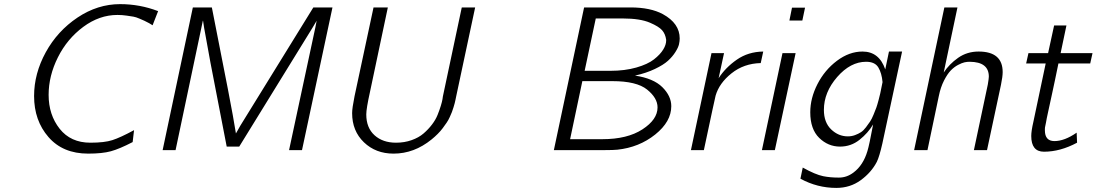

<svg xmlns="http://www.w3.org/2000/svg" viewBox="-20 -731 5340 935"><path d="M146 -263.2Q146 -373 202.9 -476.6Q259.8 -580.1 357.4 -645.5Q455.1 -710.9 564.9 -710.9Q661.1 -710.9 750 -676.8L723.1 -607.9L706.1 -618.2Q688 -627.9 683.1 -629.9Q678.2 -631.8 660.2 -639.9Q642.1 -647.9 629.6 -649.9Q617.2 -651.9 596.2 -655Q575.2 -658.2 551.8 -658.2Q463.9 -658.2 385.5 -600.1Q307.1 -542 262 -451.9Q216.8 -361.8 216.8 -269Q216.8 -171.9 270.5 -104Q324.2 -36.1 419.9 -36.1Q488.8 -36.1 527.3 -48.6Q565.9 -61 632.8 -97.2L626 -39.1Q562 -5.9 520 5.6Q478 17.1 409.2 17.1Q286.1 17.1 216.1 -63.5Q146 -144 146 -263.2Z M772 0 918.9 -693.8 919.9 -694.8H1011.7L1089.8 -296.9Q1117.7 -152.8 1128.9 -81.1L1149.9 -118.2L1505.9 -694.8H1599.1L1450.7 0H1387.7L1516.1 -599.1L1522 -629.9L1502 -596.2L1145 -17.1H1084L1004.9 -425.8L974.1 -595.2L968.8 -629.9H967.8L835 0Z M1694.8 -180.2Q1694.8 -204.1 1706.5 -262.2L1798.8 -693.8V-694.8H1868.7L1781.7 -283.2Q1763.7 -202.1 1763.7 -173.8Q1763.7 -108.9 1803.7 -72.5Q1843.8 -36.1 1908.7 -36.1Q1949.7 -36.1 1984.6 -48.6Q2019.5 -61 2042.7 -81.1Q2065.9 -101.1 2083.7 -124.5Q2101.6 -147.9 2111.1 -171.9Q2120.6 -195.8 2126.7 -215.8Q2132.8 -235.8 2134.8 -248L2136.7 -261.2L2228.5 -693.8L2229.5 -694.8H2293.9L2200.7 -257.8Q2200.7 -256.8 2198.2 -245.4Q2195.8 -233.9 2194.3 -228.5Q2192.9 -223.1 2188.7 -209Q2184.6 -194.8 2180.7 -185.3Q2176.8 -175.8 2170.2 -160.9Q2163.6 -146 2155 -133.5Q2146.5 -121.1 2136 -106.9Q2125.5 -92.8 2111.6 -78.9Q2097.7 -64.9 2081.5 -51.8Q1996.6 17.1 1896.5 17.1Q1809.6 17.1 1752.2 -38.1Q1694.8 -93.3 1694.8 -180.2Z M2677.2 0 2824.2 -693.8 2825.2 -694.8H3050.3Q3147.5 -694.8 3208 -662.1Q3290 -617.2 3290 -543.9Q3290 -530.8 3286.6 -515.4Q3283.2 -500 3269 -477.5Q3254.9 -455.1 3232.9 -435.1Q3210.9 -415 3168.9 -395Q3127 -375 3072.3 -362.8Q3162.1 -349.6 3205.6 -306.4Q3249 -263.2 3249 -213.9Q3249 -138.7 3170.7 -75.9Q3092.3 -13.2 2986.3 -2Q2966.3 0 2925.3 0ZM2756.3 -53.2H2913.1Q3035.2 -53.2 3108.6 -101.1Q3182.1 -148.9 3182.1 -208Q3182.1 -253.9 3131.1 -294.9Q3080.1 -335.9 2961.9 -335.9H2815.9ZM2827.1 -386.2H2953.1Q3022.9 -386.2 3078.6 -402.1Q3134.3 -418 3164.8 -441.9Q3195.3 -465.8 3210 -490.2Q3224.1 -513.2 3224.1 -534.2Q3224.1 -535.6 3224.1 -537.1Q3220.2 -565.9 3204.1 -584Q3188 -602.1 3146 -620.1Q3098.1 -641.1 3012.2 -641.1H2881.3Z M3344.7 0 3444.8 -472.2H3505.9L3479.5 -350.1Q3512.7 -401.9 3568.1 -440.4Q3623.5 -479 3696.8 -480L3684.6 -423.8Q3602.5 -421.9 3542.5 -374Q3482.4 -326.2 3464.8 -265.1Q3461.9 -255.4 3407.7 0Z M3690.4 0 3790.5 -472.2H3854.5L3753.4 0ZM3824.2 -630.9 3836.9 -693.8H3900.4L3887.2 -630.9Z M3877.9 139.2 3889.2 85Q3950.2 119.1 3988.8 127Q4022.9 133.8 4063 133.8H4065.9Q4104 133.8 4136.7 108.9Q4183.6 73.7 4204.1 4.9Q4212.9 -22.9 4231.9 -125Q4207 -83 4165.5 -50Q4124 -17.1 4070.8 -17.1Q4012.7 -17.1 3969.2 -59.6Q3925.8 -102.1 3925.8 -184.1Q3925.8 -252.9 3960.9 -321.5Q3996.1 -390.1 4055.9 -435.1Q4115.7 -480 4180.2 -480Q4261.2 -480 4291 -393.1L4309.1 -480H4373L4276.9 -32.2Q4262.7 30.8 4250 57.1Q4223.1 108.9 4171.6 146.5Q4120.1 184.1 4052.7 184.1Q3960 184.1 3877.9 139.2ZM3992.2 -195.8Q3992.2 -134.8 4027.6 -100.8Q4063 -66.9 4108.9 -66.9Q4127 -66.9 4143.6 -73Q4160.2 -79.1 4172.6 -87.2Q4185.1 -95.2 4197 -111.1Q4209 -127 4217 -138.9Q4225.1 -150.9 4234.1 -172.9Q4243.2 -194.8 4247.6 -207Q4252 -219.2 4258.5 -243.7Q4265.1 -268.1 4266.6 -276.1Q4268.1 -284.2 4272.9 -307.1Q4277.8 -330.1 4277.8 -331.1Q4273.9 -375 4257.3 -402.6Q4240.7 -430.2 4197.8 -430.2Q4121.6 -430.2 4056.9 -356Q3992.2 -281.7 3992.2 -195.8Z M4431.6 0 4578.6 -693.8 4579.6 -694.8H4642.6L4575.7 -377.9Q4602.5 -418.9 4646 -449.5Q4689.5 -480 4745.6 -480Q4862.8 -480 4862.8 -379.9Q4862.8 -357.9 4854.5 -317.9L4786.6 0H4722.7L4790.5 -319.8Q4795.4 -349.6 4795.4 -357.9Q4795.4 -429.7 4701.7 -430.2Q4689.5 -430.2 4677 -427.5Q4664.6 -424.8 4645.5 -414.8Q4626.5 -404.8 4610.1 -387.9Q4593.8 -371.1 4577.1 -338.6Q4560.5 -306.2 4551.8 -263.2L4496.6 0Z M4977.1 -421.9 4988.3 -472.2H5084L5113.3 -606.9H5173.3L5145 -472.2H5300.3L5289.1 -421.9H5134.3Q5125.5 -379.9 5117.4 -340.3Q5109.4 -300.8 5103.3 -274.4Q5097.2 -248 5092.3 -223.6Q5087.4 -199.2 5083.7 -184.1Q5080.1 -168.9 5077.6 -155.5Q5075.2 -142.1 5073.7 -134Q5072.3 -126 5070.8 -119.9Q5069.3 -113.8 5068.8 -109.9Q5068.4 -106 5068.4 -103Q5068.4 -100.1 5068.4 -96.2Q5068.4 -44.4 5114.3 -43.9Q5164.1 -43.9 5223.1 -85L5225.1 -36.1Q5143.1 7.8 5064 7.8Q5002 7.8 5002 -68.8Q5002 -92.8 5012.2 -137.2L5072.3 -421.9Z"/></svg>

Font: CMU Bright
Style: Oblique
Weight: 500
Italic angle: -12°
Version: Version 0.7.0